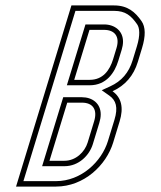

<svg xmlns="http://www.w3.org/2000/svg" viewBox="-20 -687 592 707"><path d="M400 -667H243L39.1 0H186.1C289.8 0 371.3 -78.9 396.7 -162L420.5 -240C436 -290.7 427.3 -327.7 394.4 -351C441 -372.3 472 -408.3 487.5 -459L503 -510C516.7 -554.7 516.1 -587.7 501.3 -609C477.5 -643.3 449.8 -667 400 -667ZM310.3 -393H253.3L309.5 -577H363.5C402.2 -577 422 -552.5 409 -510L396.5 -469C384.1 -428.6 359.5 -393 310.3 -393ZM217.2 -95H162.2L227.6 -309H281.6C321.6 -309 339.9 -283.9 326.5 -240L302.7 -162C292.2 -127.8 259.7 -95 217.2 -95ZM400 -647C442 -647 462.8 -629.4 484.9 -597.6C494.1 -584.4 497 -558.6 483.9 -515.8L468.3 -464.8C454.3 -419.1 427.6 -388.2 386.1 -369.2L354.6 -354.7L382.9 -334.7C407.1 -317.5 415.5 -291.9 401.4 -245.8L377.5 -167.8C354.3 -91.8 279.2 -20 186.1 -20H66.2L257.8 -647ZM310.3 -373C371.9 -373 402.3 -419.6 415.6 -463.2L428.2 -504.2C431.2 -514.1 432.9 -523.8 433 -533.1C433.5 -573.5 402 -597 363.5 -597H294.7L226.2 -373ZM217.2 -75C270.6 -75 309.3 -115.3 321.8 -156.2L345.6 -234.2C349 -245.3 350.9 -255.9 350.9 -266C350.9 -305.8 320.4 -329 281.6 -329H212.8L135.1 -75Z"/></svg>

Font: Din Kursivschrift
Style: EngGhost
Weight: 400
Version: Version 1.089